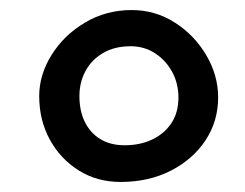

<svg xmlns="http://www.w3.org/2000/svg" viewBox="-20 -800 488 382"><path d="M242 -780Q289 -780 328 -755Q367 -730 390.5 -690Q414 -650 414 -606Q414 -559 389 -521Q364 -483 320 -460.5Q276 -438 220 -438Q173 -438 136.5 -461Q100 -484 79 -522.5Q58 -561 58 -609Q58 -651 82.5 -690.5Q107 -730 149 -755Q191 -780 242 -780ZM240 -708Q208 -708 185 -694.5Q162 -681 150 -658.5Q138 -636 138 -609Q138 -579 149 -557Q160 -535 180 -523Q200 -511 228 -511Q259 -511 283 -522.5Q307 -534 321 -555Q335 -576 335 -606Q335 -634 322.5 -657Q310 -680 288.5 -694Q267 -708 240 -708Z"/></svg>

Font: Playpen Sans Thai
Style: Regular
Weight: 400
Designer: Sirin Gunkloy, Laura Meseguer, Veronika Burian, José Scaglione
Foundry: TypeTogether
Version: Version 2.000